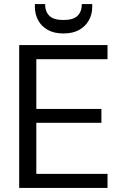

<svg xmlns="http://www.w3.org/2000/svg" viewBox="-20 -921 604 941"><path d="M74 0V-700H507V-631H158V-387H477V-319H158V-69H507V0ZM291 -757Q245 -757 214 -774.5Q183 -792 167 -821.5Q151 -851 151 -887V-901H201Q201 -864 222 -843.5Q243 -823 291 -823Q339 -823 360 -843.5Q381 -864 381 -901H432V-887Q432 -851 415.5 -821.5Q399 -792 368 -774.5Q337 -757 291 -757Z"/></svg>

Font: DM Sans 24pt
Style: Regular
Weight: 400
Designer: Colophon Foundry, Jonny Pinhorn
Foundry: Colophon Foundry
Version: Version 4.004;gftools[0.9.30]